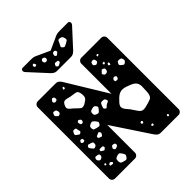

<svg xmlns="http://www.w3.org/2000/svg" viewBox="-245 -1075 1230 1230"><g transform="rotate(-45 370.0 -460.0)"><path d="M82 0Q71 0 63 -8Q55 -16 55 -27V-673Q55 -684 63 -692Q71 -700 82 -700H240Q260 -700 269 -691Q278 -682 281 -677L450 -400V-673Q450 -684 458 -692Q466 -700 477 -700H658Q669 -700 677 -692Q685 -684 685 -673V-27Q685 -16 677 -8Q669 0 658 0H500Q480 0 471 -9.5Q462 -19 459 -23L290 -278V-27Q290 -16 282 -8Q274 0 263 0ZM266 -644 262 -652 255 -648 250 -637 263 -634ZM166 -647Q160 -649 157 -646.5Q154 -644 150 -638Q143 -630 148 -622Q154 -614 164 -617Q170 -618 173 -620.5Q176 -623 176 -629Q176 -637 174.5 -640.5Q173 -644 166 -647ZM564 -646 555 -642 556 -631 566 -634 571 -640ZM530 -624Q528 -631 525.5 -634Q523 -637 516 -637Q508 -637 504 -634.5Q500 -632 498 -625Q495 -617 497 -613Q499 -609 506 -604Q512 -600 516 -601Q520 -602 526 -606Q534 -613 530 -624ZM259 -572Q241 -575 228 -579Q215 -583 205 -580Q195 -577 187 -561Q179 -545 182.5 -535.5Q186 -526 197 -518Q208 -510 221 -497Q237 -481 247.5 -473Q258 -465 279 -475Q303 -488 310.5 -499.5Q318 -511 314 -538Q310 -562 296.5 -565.5Q283 -569 259 -572ZM128 -566Q126 -574 122 -576.5Q118 -579 110 -580Q102 -581 99.5 -577.5Q97 -574 94 -567Q90 -556 98 -549Q104 -543 108 -540Q112 -537 120 -541Q128 -546 129.5 -551Q131 -556 128 -566ZM562 -580H550L545 -573L551 -565L560 -569ZM580 -556 568 -554 565 -542 577 -536 581 -546ZM522 -552Q516 -555 513.5 -552Q511 -549 507 -545Q502 -539 498.5 -536.5Q495 -534 498 -528Q503 -520 506.5 -517.5Q510 -515 519 -516Q528 -518 531 -522Q534 -526 535 -535Q536 -543 533 -546Q530 -549 522 -552ZM660 -504Q658 -514 653 -516.5Q648 -519 638 -520Q628 -521 624.5 -517.5Q621 -514 617 -505Q614 -498 616.5 -494Q619 -490 625 -485Q632 -479 636.5 -476.5Q641 -474 648 -478Q657 -484 660 -489Q663 -494 660 -504ZM548 -461Q539 -468 530 -462Q520 -455 523 -444Q524 -438 528 -437.5Q532 -437 539 -437Q547 -437 550 -445Q552 -451 552.5 -454Q553 -457 548 -461ZM191 -424Q186 -428 183 -430Q180 -432 174 -428Q168 -425 168 -421Q168 -417 169 -411Q171 -404 173 -401.5Q175 -399 182 -398Q188 -398 190.5 -400.5Q193 -403 195 -409Q199 -418 191 -424ZM326 -411Q319 -421 313 -422Q307 -423 295 -420Q283 -417 278.5 -412.5Q274 -408 274 -396Q274 -385 278.5 -381Q283 -377 294 -373Q303 -370 307.5 -372.5Q312 -375 318 -383Q325 -391 328.5 -396.5Q332 -402 326 -411ZM374 -409Q364 -409 361 -405Q358 -401 354 -392Q350 -381 348 -374.5Q346 -368 355 -361Q363 -355 367.5 -360.5Q372 -366 381 -373Q390 -378 397 -380.5Q404 -383 401 -393Q398 -404 392 -406.5Q386 -409 374 -409ZM136 -384Q134 -394 133 -400Q132 -406 121 -407Q111 -408 107 -403Q103 -398 99 -388Q96 -380 99.5 -376.5Q103 -373 110 -368Q116 -363 120 -361Q124 -359 131 -363Q138 -368 138.5 -372Q139 -376 136 -384ZM575 -355Q545 -368 524.5 -370Q504 -372 486.5 -361.5Q469 -351 447 -326Q429 -306 433 -291Q437 -276 451.5 -260.5Q466 -245 480 -222Q495 -197 507.5 -188Q520 -179 548 -186Q582 -194 599.5 -202Q617 -210 620 -245Q622 -275 622 -295Q622 -315 612.5 -329.5Q603 -344 575 -355ZM252 -349Q244 -357 239 -360.5Q234 -364 224 -360Q211 -355 206.5 -350Q202 -345 203 -332Q204 -320 210.5 -317.5Q217 -315 228 -312Q240 -309 246.5 -308.5Q253 -308 259 -318Q266 -328 262.5 -334Q259 -340 252 -349ZM116 -322Q116 -328 107 -331Q99 -333 96 -328Q92 -323 90.5 -320Q89 -317 92 -312Q99 -304 110 -308Q116 -310 116 -313.5Q116 -317 116 -322ZM223 -279Q218 -286 213.5 -283.5Q209 -281 201 -278Q195 -276 192 -274Q189 -272 189 -266Q189 -260 192 -258Q195 -256 201 -254Q208 -251 211.5 -250.5Q215 -250 220 -255Q225 -263 226.5 -267.5Q228 -272 223 -279ZM131 -270Q121 -273 116 -274.5Q111 -276 105 -268Q100 -260 103 -255.5Q106 -251 112 -243Q117 -236 121 -232.5Q125 -229 134 -232Q143 -236 145.5 -240.5Q148 -245 148 -255Q148 -263 143.5 -265.5Q139 -268 131 -270ZM176 -196Q174 -202 170 -202.5Q166 -203 159 -203Q152 -203 147.5 -203Q143 -203 141 -196Q139 -189 143 -187Q147 -185 153 -181Q157 -178 160 -176.5Q163 -175 167 -179Q173 -183 175.5 -186Q178 -189 176 -196ZM122 -173Q121 -181 117 -182.5Q113 -184 105 -186Q98 -187 93.5 -187Q89 -187 86 -181Q79 -169 88 -158Q94 -152 98 -150.5Q102 -149 110 -153Q123 -159 122 -173ZM229 -163Q218 -165 213 -157Q209 -150 208 -146Q207 -142 212 -136Q217 -131 221 -131.5Q225 -132 232 -135Q239 -138 241.5 -141Q244 -144 243 -151Q242 -158 239 -159.5Q236 -161 229 -163ZM461 -143 450 -137 451 -126 462 -123 468 -133ZM110 -111 101 -116 95 -108 99 -102H107ZM139 -93Q134 -98 128 -95Q123 -92 120.5 -90.5Q118 -89 119 -83Q120 -78 123.5 -78Q127 -78 132 -77Q137 -76 140 -76Q143 -76 145 -81Q147 -85 145 -87Q143 -89 139 -93ZM225 -85Q218 -95 211.5 -95.5Q205 -96 193 -92Q182 -88 178.5 -83Q175 -78 175 -67Q175 -55 178 -49.5Q181 -44 192 -40Q206 -36 214 -34.5Q222 -33 231 -45Q240 -57 237 -65Q234 -73 225 -85ZM504 -79 494 -82 486 -75 493 -66 502 -69ZM617 -49 610 -56 602 -50 604 -41 613 -40ZM305 -750Q286 -750 268 -769L156 -891Q151 -896 151 -904Q151 -920 167 -920H238Q248 -920 258 -919Q268 -918 278 -913L370 -871L462 -913Q473 -918 482.5 -919Q492 -920 502 -920H573Q589 -920 589 -904Q589 -896 584 -891L472 -769Q454 -750 435 -750ZM239 -883 230 -892 219 -881 226 -867 241 -871ZM465 -886Q454 -887 451 -880.5Q448 -874 443 -864Q438 -853 434 -846.5Q430 -840 439 -832Q448 -823 454.5 -825.5Q461 -828 472 -834Q483 -840 488.5 -844Q494 -848 492 -860Q489 -874 484 -879Q479 -884 465 -886ZM308 -869Q298 -876 290 -870Q281 -864 285 -852Q288 -841 299 -841Q311 -841 314 -852Q317 -862 308 -869ZM382 -853Q376 -853 372.5 -851.5Q369 -850 367 -844Q364 -837 364 -832.5Q364 -828 370 -823Q376 -819 379 -822.5Q382 -826 388 -830Q397 -836 394 -843Q391 -853 382 -853ZM360 -785Q359 -793 354.5 -793Q350 -793 342 -795Q332 -797 328 -790Q324 -784 323 -780Q322 -776 327 -771Q332 -765 336 -765.5Q340 -766 346 -769Q353 -773 357 -775.5Q361 -778 360 -785Z"/></g></svg>

Font: Rubik Moonrocks
Style: Regular
Weight: 400
Designer: Hubert and Fischer, NaN
Foundry: Hubert and Fischer, NaN
Version: Version 2.200